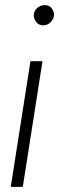

<svg xmlns="http://www.w3.org/2000/svg" viewBox="-20 -538 275 750"><path d="M22 192 99 -299H146L69 192ZM149 -439Q132 -439 122 -451.5Q112 -464 112 -478Q112 -490 118.5 -499Q125 -508 134.5 -513Q144 -518 155 -518Q172 -518 181.5 -506Q191 -494 191 -481Q191 -470 185 -460.5Q179 -451 169.5 -445Q160 -439 149 -439Z"/></svg>

Font: MuseoModerno ExtraLight
Style: Italic
Weight: 250
Italic angle: -9°
Designer: Pablo Cosgaya, Héctor Gatti, Marcela Romero, and the Authors of The MuseoModerno Project.
Foundry: Omnibus-Type Team
Version: Version 1.003